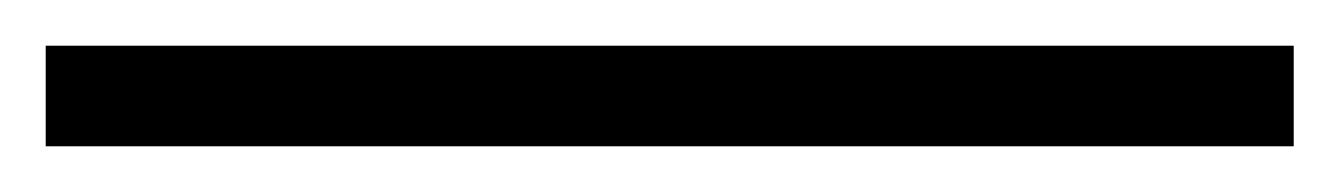

<svg xmlns="http://www.w3.org/2000/svg" viewBox="-20 4 586 84"><path d="M0 68V24H546V68Z"/></svg>

Font: Maven Pro
Style: Regular
Weight: 400
Designer: Joe Prince
Foundry: Joe Prince
Version: Version 2.103